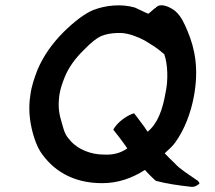

<svg xmlns="http://www.w3.org/2000/svg" viewBox="-20 -725 828 739"><path d="M97 -360C89 -310 93 -263 106 -214C114 -184 124 -160 135 -142C181 -72 257 -20 373 -20C434 -20 488 -39 538 -71C548 -59 568 -39 580 -29C620 -18 670 -11 715 -6C730 -4 742 -13 748 -19C746 -25 741 -31 734 -34C708 -53 673 -73 652 -97C642 -106 623 -125 614 -135C632 -151 646 -165 654 -176C689 -224 715 -290 727 -358C745 -460 731 -536 702 -605C690 -634 677 -663 655 -682C638 -696 607 -711 588 -702C578 -696 580 -695 580 -695C576 -695 564 -682 551 -672C529 -681 522 -686 499 -696C447 -711 386 -705 338 -686C305 -672 267 -643 225 -602C180 -557 147 -509 125 -458C112 -425 101 -392 97 -360ZM208 -355 209 -362C212 -381 219 -403 229 -428C244 -465 269 -500 303 -533C331 -562 353 -579 369 -586C389 -594 407 -597 430 -598H448C480 -596 515 -581 539 -568C545 -564 552 -560 558 -556C577 -545 593 -533 610 -518C610 -518 611 -518 612 -517C626 -478 628 -416 617 -367C606 -304 587 -249 548 -218L536 -236C522 -254 510 -272 496 -289C468 -281 431 -254 416 -226L438 -198C452 -180 457 -172 470 -154C445 -136 415 -128 380 -130C328 -130 281 -151 254 -180C234 -202 229 -211 219 -248C207 -287 203 -312 208 -355Z"/></svg>

Font: Hussar Pisanka
Style: Kur
Weight: 400
Designer: Robert Jablonski
Foundry: Cannot Into Space Fonts
Version: Version 1.070